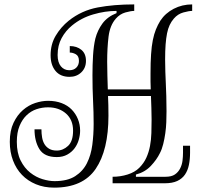

<svg xmlns="http://www.w3.org/2000/svg" viewBox="-20 -840 901 880"><path d="M514.2 -790Q461.9 -790 407 -773.9Q352.1 -757.8 310.1 -723.1Q280.8 -699.2 262.5 -665.5Q244.1 -631.8 244.1 -587.9Q244.1 -554.2 259 -536.1Q273.9 -518.1 297.9 -518.1Q317.9 -518.1 329.8 -530Q341.8 -542 341.8 -561Q341.8 -583 327.9 -591.1Q314 -599.1 299.8 -599.1V-628.9Q332 -628.9 353 -611.6Q374 -594.2 374 -561Q374 -528.8 352.5 -508.3Q331.1 -487.8 298.8 -487.8Q256.8 -487.8 234.4 -514.9Q211.9 -542 211.9 -586.9Q211.9 -637.2 235.4 -676.5Q258.8 -715.8 294.9 -745.1Q354 -792 428 -805.9Q502 -819.8 595.2 -819.8V-790Q580.1 -790 554.9 -783Q529.8 -775.9 511.2 -754.9Q483.9 -724.1 477.5 -672.1Q471.2 -620.1 471.2 -557.1Q471.2 -523.9 472.2 -493.4Q473.1 -462.9 474.1 -430.2H670.9Q669.9 -446.8 669.9 -465.8Q669.9 -484.9 669.9 -504.9Q669.9 -554.2 672.4 -591.1Q674.8 -627.9 680.4 -656Q686 -684.1 694.6 -705.1Q703.1 -726.1 714.8 -745.1Q737.8 -779.8 776.4 -799.8Q814.9 -819.8 860.8 -819.8V-790Q846.2 -790 820.6 -783Q794.9 -775.9 776.9 -754.9Q765.1 -741.2 757.6 -725.1Q750 -709 745.6 -687Q741.2 -665 739 -636Q736.8 -606.9 736.8 -566.9Q736.8 -537.1 737.8 -511Q738.8 -484.9 740 -457.5Q741.2 -430.2 742.2 -399.7Q743.2 -369.1 743.2 -330.1Q743.2 -306.2 742.2 -280Q741.2 -253.9 737.5 -228.5Q733.9 -203.1 728 -179.4Q722.2 -155.8 712.9 -138.2Q698.2 -107.9 671.1 -79.3Q644 -50.8 603 -40V-29.8H738.8Q766.1 -29.8 781.5 -40.3Q796.9 -50.8 805.4 -67.4Q814 -84 816.4 -103Q818.8 -122.1 818.8 -140.1V-171.9H851.1V-140.1Q851.1 -109.9 845.9 -84.5Q840.8 -59.1 827.9 -40Q814.9 -21 792.5 -10.5Q770 0 734.9 0H496.1V-29.8Q532.2 -29.8 565.2 -40.3Q598.1 -50.8 618.2 -70.8Q639.2 -91.8 650.6 -116.9Q662.1 -142.1 667.5 -170.7Q672.9 -199.2 673.8 -230.2Q674.8 -261.2 674.8 -292Q674.8 -319.8 673.8 -345.9Q672.9 -372.1 671.9 -399.9H475.1Q476.1 -379.9 476.6 -357.4Q477.1 -335 477.1 -310.1Q477.1 -151.9 418.5 -65.9Q359.9 20 228 20Q182.1 20 144.5 4.4Q106.9 -11.2 80.6 -38.6Q54.2 -65.9 39.6 -104.5Q24.9 -143.1 24.9 -189.9Q24.9 -241.2 42 -277.1Q59.1 -313 85 -335.4Q110.8 -357.9 141.4 -367.9Q171.9 -377.9 200.2 -377.9Q234.9 -377.9 262.5 -367.4Q290 -356.9 308.6 -337.9Q327.1 -318.8 337.2 -293.9Q347.2 -269 347.2 -241.2Q347.2 -221.2 341.1 -199.7Q335 -178.2 322 -160.6Q309.1 -143.1 288.6 -131.6Q268.1 -120.1 240.2 -120.1Q183.1 -120.1 160.6 -156.5Q138.2 -192.9 138.2 -247.1H169.9Q169.9 -228 172.9 -210.4Q175.8 -192.9 183.8 -179.4Q191.9 -166 205.6 -158Q219.2 -149.9 240.2 -149.9Q269 -149.9 292 -171.4Q314.9 -192.9 314.9 -241.2Q314.9 -291 282.5 -319.6Q250 -348.1 200.2 -348.1Q172.9 -348.1 147.5 -339.6Q122.1 -331.1 102.1 -312Q82 -293 69.6 -262.9Q57.1 -232.9 57.1 -189.9Q57.1 -139.2 74.5 -104.5Q91.8 -69.8 118.4 -48.8Q145 -27.8 175 -18.8Q205.1 -9.8 230 -9.8Q289.1 -9.8 324.5 -32.5Q359.9 -55.2 378.4 -92Q397 -128.9 403.1 -176Q409.2 -223.1 409.2 -272Q409.2 -325.2 406.5 -378.7Q403.8 -432.1 403.8 -495.1Q403.8 -543 406.5 -586.4Q409.2 -629.9 417 -663.1Q426.8 -701.2 449.5 -732.2Q472.2 -763.2 514.2 -779.8Z"/></svg>

Font: Sevillana
Style: Regular
Weight: 400
Designer: Olga Umpeleva
Foundry: Brownfox
Version: Version 1.001